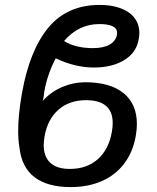

<svg xmlns="http://www.w3.org/2000/svg" viewBox="-20 -748 640 782"><path d="M59 -148.5Q54 -179.5 54 -214.5Q54 -280 69.5 -368.5Q100.5 -543.5 177.2 -635.8Q254 -728 386.5 -728Q434.5 -728 471 -714.5Q507.5 -701 527.5 -675.2Q547.5 -649.5 547.5 -613.5Q547.5 -602.5 545 -588.5Q536 -534 486.5 -503.5Q437 -473 362.5 -473Q285.5 -473 207 -510.5Q173 -446 160.5 -375.5L159 -363.5Q158.5 -360 157.2 -351.5Q156 -343 154 -337Q188 -374.5 233.8 -393.8Q279.5 -413 327.5 -413Q428 -413 482.8 -369Q537.5 -325 537.5 -243Q537.5 -220 533 -194.5Q521.5 -128.5 486 -81.8Q450.5 -35 394.8 -10.5Q339 14 267.5 14Q174 14 121 -26Q68 -66 59 -148.5ZM435.5 -210.5Q439 -228.5 439 -247Q439 -340 330 -340Q262.5 -340 218 -301Q173.5 -262 161.5 -192.5Q158 -170.5 158 -157Q158 -110 184.8 -85Q211.5 -60 264.5 -60Q334 -60 378.5 -99.8Q423 -139.5 435.5 -210.5ZM456.5 -607.5Q457 -610 457 -614Q457 -650 384.5 -650Q300 -650 241 -581Q263.5 -566.5 293.8 -559.2Q324 -552 358 -552Q401.5 -552 426.8 -566.5Q452 -581 456.5 -607.5Z"/></svg>

Font: JuliaMono BoldItalic
Style: Regular
Weight: 700
Italic angle: -9°
Monospace: yes
Designer: cormullion
Foundry: corm
Version: Version 0.049; ttfautohint (v1.8.4)